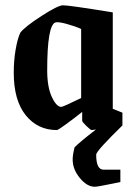

<svg xmlns="http://www.w3.org/2000/svg" viewBox="-20 -484 509 729"><path d="M444.8 -7.8Q345.2 89.4 345.2 103Q345.2 160.2 373 160.2H437V207Q432.6 208 409.2 212.9Q385.7 217.8 365.7 221.4Q345.7 225.1 339.8 225.1Q310.5 225.1 283.2 191.9Q255.9 158.7 255.9 122.1Q255.9 103.5 263.2 75.2Q284.7 53.7 344.2 7.8Q328.6 9.8 328.1 9.8Q324.2 9.8 308.1 -5.6Q292 -21 292 -25.9V-59.1Q264.6 -37.1 232.7 -13.7Q200.7 9.8 195.8 9.8Q123 9.8 77.6 -46.6Q32.2 -103 32.2 -208Q32.2 -253.9 39.3 -295.4Q46.4 -336.9 57.1 -359.9Q74.7 -382.8 137.5 -423.3Q200.2 -463.9 219.2 -463.9Q242.7 -463.9 408.2 -437V-70.8L444.8 -56.2ZM288.1 -111.8V-374Q265.6 -384.3 233.6 -393.1Q201.7 -401.9 190.9 -398.9Q159.2 -389.6 159.2 -216.8Q159.2 -153.8 176.8 -116Q194.3 -78.1 212.9 -78.1Q218.8 -78.1 288.1 -111.8Z"/></svg>

Font: Grenze SemiBold
Style: Regular
Weight: 600
Designer: Renata Polastri
Foundry: Omnibus-Type
Version: Version 1.002;PS 001.002;hotconv 1.0.88;makeotf.lib2.5.64775